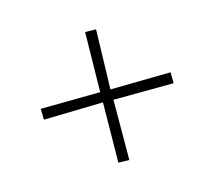

<svg xmlns="http://www.w3.org/2000/svg" viewBox="-71 -590 632 565"><g transform="rotate(30 244.5 -307.5)"><path d="M371 -461 395 -438 266 -307 395 -177 371 -154 243 -285 118 -154 94 -177 221 -307 94 -438 118 -461 243 -329Z"/></g></svg>

Font: Fira Sans UltraLight
Style: Regular
Weight: 200
Designer: Carrois Corporate & Edenspiekermann AG
Foundry: Carrois Corporate GbR & Edenspiekermann AG
Version: Version 4.106;PS 004.106;hotconv 1.0.70;makeotf.lib2.5.58329